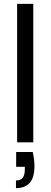

<svg xmlns="http://www.w3.org/2000/svg" viewBox="-20 -740 263 998"><path d="M69 0V-720H153V0ZM63 238V198Q88 198 98.5 183.5Q109 169 109 141V127H64V50H150Q155 70 157 89Q159 108 159 124Q159 184 134 211Q109 238 63 238Z"/></svg>

Font: DM Sans 18pt
Style: Regular
Weight: 400
Designer: Colophon Foundry, Jonny Pinhorn
Foundry: Colophon Foundry
Version: Version 4.004;gftools[0.9.30]